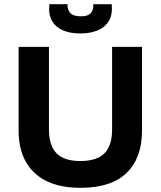

<svg xmlns="http://www.w3.org/2000/svg" viewBox="-20 -884 768 918"><path d="M365 14Q304 14 256.5 1.5Q209 -11 174 -34.5Q139 -58 115.5 -91.5Q92 -125 80.5 -167Q69 -209 69 -259V-660H214V-264Q214 -213 230.5 -179.5Q247 -146 280 -130Q313 -114 364 -114Q416 -114 449.5 -130Q483 -146 499.5 -179.5Q516 -213 516 -264V-660H659V-259Q659 -129 585.5 -57.5Q512 14 365 14ZM216 -864H303Q301 -840 315 -823Q329 -806 367 -806Q403 -806 415.5 -823Q428 -840 426 -864H514Q519 -816 501.5 -785.5Q484 -755 448.5 -739.5Q413 -724 364 -724Q314 -724 279.5 -739.5Q245 -755 228 -785.5Q211 -816 216 -864Z"/></svg>

Font: Bricolage Grotesque 96pt ExtraBold
Style: Bold
Weight: 700
Version: Version 1.001;gftools[0.9.33.dev8+g029e19f]